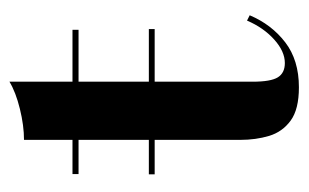

<svg xmlns="http://www.w3.org/2000/svg" viewBox="-140 -490 637 396"><g transform="rotate(-90 178.0 -291.5)"><path d="M17 -290.5V-302.5H316.5V-290.5ZM196.5 7Q151 7 127.8 -10Q104.5 -27 96.2 -54.5Q88 -82 88 -114V-560Q117.5 -560 152 -568.5Q186.5 -577 208 -590V-88.5Q208 -51 217 -36.5Q226 -22 246.5 -22Q270.5 -22 295 -44Q319.5 -66 334 -100L345 -94.5Q326 -49.5 289.2 -21.2Q252.5 7 196.5 7ZM17.5 -447.5V-460H315V-447.5Z"/></g></svg>

Font: Bodoni Moda 18pt SemiBold
Style: Regular
Weight: 600
Designer: Owen Earl
Foundry: indestructible type
Version: Version 2.005